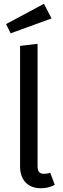

<svg xmlns="http://www.w3.org/2000/svg" viewBox="-20 -981 334 1013"><path d="M211.9 -960.9 252 -883.8 36.1 -805.2 12.2 -854ZM195.8 12.2Q145 12.2 115.5 -18.1Q85.9 -48.3 85.9 -104V-738.8L178.2 -750V-106Q178.2 -84.5 185.8 -74.2Q193.4 -64 210.9 -64Q230.5 -64 245.1 -69.8L269 -5.9Q236.8 12.2 195.8 12.2Z"/></svg>

Font: FiraGO
Style: Regular
Weight: 400
Designer: bBox Type
Foundry: bBox Type GmbH
Version: Version 1.001;PS 001.001;hotconv 1.0.88;makeotf.lib2.5.64775